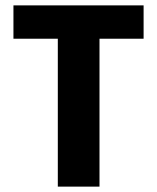

<svg xmlns="http://www.w3.org/2000/svg" viewBox="-20 -694 584 714"><path d="M514 -674V-550H350V0H195V-550H30V-674Z"/></svg>

Font: Hind Bold
Style: Regular
Weight: 700
Designer: Manushi Parikh, Satya Rajpurohit
Foundry: Indian Type Foundry
Version: Version 1.201;PS 1.0;hotconv 1.0.78;makeotf.lib2.5.61930; tt